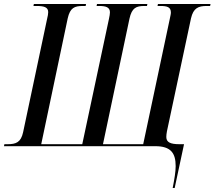

<svg xmlns="http://www.w3.org/2000/svg" viewBox="-41 -734 1077 964"><path d="M826 210H836L883 -10H860C816 -10 794 -19 794 -46C794 -54 795 -63 797 -74L918 -642C930 -694 955 -704 997 -704H1014L1016 -714H752L750 -704H765C799 -704 817 -698 817 -671C817 -663 814 -652 811 -637L678 -10H476L609 -640C621 -695 643 -704 684 -704H697L699 -714H446L444 -704H457C490 -704 511 -698 511 -672C511 -664 509 -653 506 -639L372 -10H166L299 -642C311 -695 333 -704 375 -704H389L391 -714H129L127 -704H143C180 -704 201 -698 201 -673C201 -664 199 -654 195 -637L75 -70C64 -19 39 -10 -3 -10H-19L-21 0H739C817 0 841 35 841 100C841 128 835 164 826 210Z"/></svg>

Font: Noto Serif Display Condensed Medium
Style: Italic
Weight: 500
Width: 3
Italic angle: -12°
Designer: Monotype Design Team
Foundry: Monotype Imaging Inc.
Version: Version 2.009